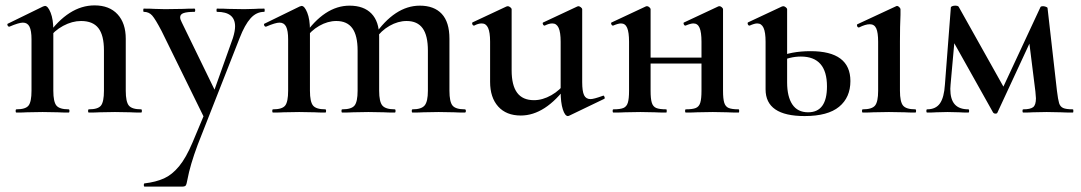

<svg xmlns="http://www.w3.org/2000/svg" viewBox="-20 -418 4016 713"><path d="M310 -12Q344 -12 355 -26Q366 -40 366 -81V-231Q366 -287 345.5 -313.5Q325 -340 281 -340Q248 -340 214.5 -322Q181 -304 160 -274L155 -286Q235 -398 331 -398Q386 -398 416.5 -365Q447 -332 447 -274V-81Q447 -40 458.5 -26Q470 -12 504 -12Q507 -12 507 -6Q507 0 504 0Q479 0 464 -1L407 -2L350 -1Q335 0 310 0Q307 0 307 -6Q307 -12 310 -12ZM41 -12Q75 -12 86 -26Q97 -40 97 -81V-272Q97 -304 89.5 -319Q82 -334 65 -334Q50 -334 15 -319H14Q10 -319 8 -324Q6 -329 9 -330L140 -394Q146 -396 147 -396Q158 -396 168 -371Q178 -346 178 -306V-81Q178 -40 189.5 -26Q201 -12 235 -12Q238 -12 238 -6Q238 0 235 0Q210 0 195 -1L138 -2L80 -1Q66 0 41 0Q38 0 38 -6Q38 -12 41 -12Z M747 -13 745 33 580 -303Q557 -347 545 -360.5Q533 -374 514 -374Q512 -374 512 -380Q512 -386 514 -386Q540 -386 554 -385L593 -384L661 -385Q676 -386 702 -386Q705 -386 705 -380Q705 -374 702 -374Q675 -374 662 -369.5Q649 -365 649 -354Q649 -346 655 -335L785 -68L752 -16L845 -277Q853 -303 853 -320Q853 -374 786 -374Q784 -374 784 -380Q784 -386 786 -386Q813 -386 827 -385L887 -384L926 -385Q937 -386 961 -386Q963 -386 963 -380Q963 -374 961 -374Q932 -374 910.5 -350Q889 -326 870 -277L714 120Q686 195 676 249Q673 266 670 270.5Q667 275 656 275H517Q514 275 514 269Q514 263 517 263Q559 258 589 244.5Q619 231 645 199.5Q671 168 695 111Z M1512 -12Q1545 -12 1557 -26.5Q1569 -41 1569 -81V-230Q1569 -286 1549.5 -313Q1530 -340 1490 -340Q1458 -340 1426.5 -322Q1395 -304 1374 -273L1369 -285Q1446 -397 1539 -397Q1592 -397 1620.5 -366.5Q1649 -336 1649 -274V-81Q1649 -40 1660.5 -26Q1672 -12 1706 -12Q1710 -12 1710 -6Q1710 0 1706 0Q1681 0 1666 -1L1609 -2L1552 -1Q1537 0 1512 0Q1509 0 1509 -6Q1509 -12 1512 -12ZM1251 -12Q1285 -12 1296.5 -26Q1308 -40 1308 -81V-230Q1308 -286 1288.5 -313Q1269 -340 1229 -340Q1197 -340 1165.5 -322Q1134 -304 1113 -273L1108 -285Q1185 -397 1278 -397Q1331 -397 1359.5 -367.5Q1388 -338 1388 -282V-81Q1388 -40 1400 -26Q1412 -12 1446 -12Q1449 -12 1449 -6Q1449 0 1446 0Q1420 0 1405 -1L1348 -2L1291 -1Q1276 0 1251 0Q1248 0 1248 -6Q1248 -12 1251 -12ZM994 -12Q1028 -12 1039 -26Q1050 -40 1050 -81V-272Q1050 -304 1042.5 -319Q1035 -334 1018 -334Q1003 -334 968 -319H967Q963 -319 961 -324Q959 -329 962 -330L1093 -394Q1099 -396 1100 -396Q1111 -396 1121 -371Q1131 -346 1131 -306V-81Q1131 -40 1142.5 -26Q1154 -12 1188 -12Q1191 -12 1191 -6Q1191 0 1188 0Q1163 0 1148 -1L1091 -2L1033 -1Q1019 0 994 0Q991 0 991 -6Q991 -12 994 -12Z M1800 -114V-263Q1800 -298 1792.5 -314.5Q1785 -331 1769 -331Q1756 -331 1741 -323H1740Q1736 -323 1734 -328Q1732 -333 1735 -335L1861 -394L1866 -395Q1870 -395 1875 -391Q1880 -387 1880 -384V-157Q1880 -101 1900.5 -73.5Q1921 -46 1963 -46Q1995 -46 2027.5 -64.5Q2060 -83 2081 -113L2087 -101Q2005 11 1914 11Q1860 11 1830 -22.5Q1800 -56 1800 -114ZM2173 -50Q2185 -50 2218 -62L2220 -63Q2223 -63 2225 -58Q2227 -53 2224 -51L2093 12L2089 13Q2078 13 2070 -12Q2062 -37 2062 -79V-263Q2062 -298 2054.5 -314.5Q2047 -331 2031 -331Q2019 -331 2003 -323H2002Q1998 -323 1996 -328.5Q1994 -334 1998 -335L2124 -394L2128 -395Q2132 -395 2137 -391Q2142 -387 2142 -384V-113Q2142 -79 2149 -64.5Q2156 -50 2173 -50Z M2527 -12Q2552 -12 2564 -17Q2576 -22 2580.5 -36.5Q2585 -51 2585 -81V-263Q2585 -298 2578 -314.5Q2571 -331 2555 -331Q2545 -331 2526 -323H2525Q2521 -323 2519 -328.5Q2517 -334 2521 -335L2647 -394Q2649 -395 2652 -395Q2656 -395 2660.5 -391Q2665 -387 2665 -384V-81Q2665 -51 2669.5 -36.5Q2674 -22 2686 -17Q2698 -12 2723 -12Q2725 -12 2725 -6Q2725 0 2723 0Q2696 0 2680 -1L2627 -2L2569 -1Q2554 0 2527 0Q2524 0 2524 -6Q2524 -12 2527 -12ZM2258 -12Q2283 -12 2295 -17Q2307 -22 2311.5 -36.5Q2316 -51 2316 -81V-263Q2316 -298 2309 -314.5Q2302 -331 2286 -331Q2276 -331 2257 -323H2256Q2252 -323 2250 -328.5Q2248 -334 2252 -335L2378 -394Q2380 -395 2383 -395Q2387 -395 2391.5 -391Q2396 -387 2396 -384V-81Q2396 -51 2400.5 -36.5Q2405 -22 2417 -17Q2429 -12 2454 -12Q2456 -12 2456 -6Q2456 0 2454 0Q2427 0 2411 -1L2358 -2L2301 -1Q2286 0 2258 0Q2255 0 2255 -6Q2255 -12 2258 -12ZM2355 -204H2624V-182H2355Z M2823 -86V-263Q2823 -298 2815.5 -314.5Q2808 -331 2792 -331Q2782 -331 2764 -323H2763Q2759 -323 2757 -328Q2755 -333 2758 -335L2884 -394L2889 -395Q2893 -395 2898 -391Q2903 -387 2903 -384V-112Q2903 -59 2922.5 -30Q2942 -1 2981 -1Q3051 -1 3051 -97Q3051 -208 2954 -208Q2913 -208 2873 -188L2867 -205Q2918 -228 2990 -228Q3138 -228 3138 -117Q3138 -56 3096 -21.5Q3054 13 2968 13Q2823 13 2823 -86ZM3184 -12Q3218 -12 3229.5 -26Q3241 -40 3241 -81V-263Q3241 -297 3234 -312.5Q3227 -328 3210 -328Q3194 -328 3170 -316H3169Q3165 -316 3163 -321Q3161 -326 3164 -328L3308 -395L3311 -396Q3315 -396 3319.5 -391.5Q3324 -387 3324 -384V-363Q3322 -321 3322 -264V-81Q3322 -40 3333.5 -26Q3345 -12 3379 -12Q3382 -12 3382 -6Q3382 0 3379 0Q3354 0 3339 -1L3281 -2L3223 -1Q3209 0 3184 0Q3181 0 3181 -6Q3181 -12 3184 -12Z M3964 0Q3935 0 3919 -1L3867 -2L3815 -1Q3803 0 3780 0Q3777 0 3777 -6Q3777 -12 3780 -12Q3806 -12 3816.5 -20Q3827 -28 3827 -53Q3827 -58 3825 -78L3800 -278L3839 -334L3684 0Q3683 4 3676 4Q3671 4 3668 0L3515 -273L3530 -327L3510 -104L3509 -88Q3509 -49 3525.5 -30.5Q3542 -12 3576 -12Q3579 -12 3579 -6Q3579 0 3576 0Q3554 0 3542 -1L3499 -2L3457 -1Q3445 0 3423 0Q3420 0 3420 -6Q3420 -12 3423 -12Q3455 -12 3470.5 -34Q3486 -56 3489 -104L3511 -390Q3511 -393 3516 -395Q3521 -397 3527 -397Q3537 -397 3540 -393L3712 -86L3693 -68L3844 -392Q3846 -395 3853 -395Q3858 -395 3863.5 -393Q3869 -391 3870 -389L3905 -81Q3909 -48 3913 -35Q3917 -22 3928 -17Q3939 -12 3964 -12Q3966 -12 3966 -6Q3966 0 3964 0Z"/></svg>

Font: Cormorant Infant SemiBold
Style: Regular
Weight: 600
Designer: Christian Thalmann (Catharsis Fonts)
Foundry: Catharsis Fonts
Version: Version 4.000